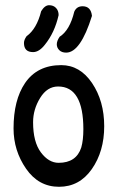

<svg xmlns="http://www.w3.org/2000/svg" viewBox="-20 -716 443 737"><path d="M107 -516Q72 -516 72 -551Q72 -563 82 -577Q121 -605 138 -673Q152 -696 168.5 -696Q185 -696 195 -685.5Q205 -675 205 -658Q190 -591 152 -544Q130 -516 107 -516ZM209 -575Q248 -600 265 -671Q274 -692 297 -692Q329 -692 333 -655Q289 -514 234 -514Q217 -514 207.5 -523.5Q198 -533 198 -546Q198 -559 209 -575ZM215 -466Q287 -466 333.5 -397Q380 -328 380 -231.5Q380 -135 332.5 -67Q285 1 206.5 1Q128 1 80 -68.5Q32 -138 32 -223Q32 -332 76 -397Q123 -466 215 -466ZM203 -384Q161 -384 134 -340Q107 -296 107 -247Q107 -171 137 -131Q167 -91 205 -91Q273 -91 292 -150Q300 -178 300 -220Q300 -384 203 -384Z"/></svg>

Font: Patrick Hand
Style: Regular
Weight: 400
Designer: Patrick Wagesreiter
Foundry: Patrick Wagesreiter
Version: Version 1.003;PS 001.003;hotconv 1.0.70;makeotf.lib2.5.58329